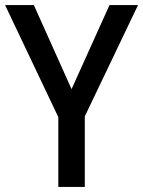

<svg xmlns="http://www.w3.org/2000/svg" viewBox="-20 -734 562 754"><path d="M261 -384 113 -714H0L209 -274V0H313V-277L522 -714H410Z"/></svg>

Font: Noto Sans Devanagari UI SemiCondensed Medium
Style: Regular
Weight: 500
Width: 4
Designer: Jelle Bosma - Monotype Design Team
Foundry: Monotype Imaging Inc.
Version: Version 2.004